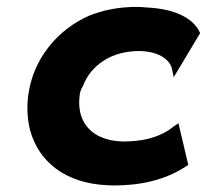

<svg xmlns="http://www.w3.org/2000/svg" viewBox="-20 -525 611 567"><path d="M215 -242C216 -252 219 -262 225 -271C244 -322 292 -363 359 -372C435 -383 482 -353 488 -321L493 -297L571 -427C556 -464 508 -499 411 -503C395 -505 376 -505 361 -504C321 -502 282 -494 244 -479C152 -439 77 -353 63 -241C59 -205 61 -171 69 -140C94 -49 171 16 296 22C310 23 327 23 341 22C447 18 508 -19 536 -38L507 -161L495 -153C490 -149 484 -145 480 -142C461 -129 427 -113 380 -109C268 -96 204 -151 215 -242Z"/></svg>

Font: Bluebird
Style: SfBdExtObl
Weight: 700
Designer: Jasper
Foundry: Cannot Into Space Fonts
Version: Version 0.98